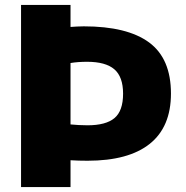

<svg xmlns="http://www.w3.org/2000/svg" viewBox="-20 -760 756 780"><path d="M65.5 0V-740H266.5V-650.5Q278.5 -651.5 292.5 -652.2Q306.5 -653 320.5 -653Q497 -653 585.8 -587.5Q674.5 -522 674.5 -380Q674.5 -244.5 588.5 -175.8Q502.5 -107 335.5 -107Q298.5 -107 266.5 -109V0ZM335.5 -251Q410 -251 445 -280.2Q480 -309.5 480 -379.5Q480 -448 444.5 -478.5Q409 -509 334 -509Q297 -509 266.5 -504V-254.5Q284 -253 300 -252Q316 -251 335.5 -251Z"/></svg>

Font: Encode Sans SmExp XBd
Style: Regular
Weight: 800
Width: 6
Designer: Multiple Designers
Foundry: Impallari Type
Version: Version 3.002; ttfautohint (v1.8.3) -l 8 -r 50 -G 200 -x 14 